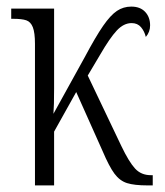

<svg xmlns="http://www.w3.org/2000/svg" viewBox="-20 -562 501 582"><path d="M86 -429Q86 -463 79.5 -479.5Q73 -496 59.5 -500.5Q46 -505 20 -505H14V-536H144V-293Q144 -241 142 -217L237 -389Q270 -451 292.5 -483.5Q315 -516 334.5 -529Q354 -542 378 -542Q405 -542 420 -526Q435 -510 435 -485Q435 -465 422 -450Q418 -467 407.5 -479.5Q397 -492 379 -492Q355 -492 334 -469.5Q313 -447 284 -397L246 -333L348 -119Q371 -71 389.5 -51Q408 -31 437 -31H443V0H427Q387 0 365 -7Q343 -14 327 -35.5Q311 -57 291 -104L211 -283L144 -163V0H86Z"/></svg>

Font: Noto Serif CondLight
Style: Regular
Weight: 300
Width: 3
Designer: Monotype Design Team
Foundry: Monotype Imaging Inc.
Version: Version 1.001